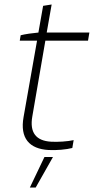

<svg xmlns="http://www.w3.org/2000/svg" viewBox="-20 -665 430 855"><path d="M196 3C230 5 276 1 302 -6L308 -41C282 -35 235 -32 207 -34C141 -38 111 -74 124 -147L182 -484H372L378 -520H188L210 -645L172 -639L151 -520C127 -518 91 -513 72 -508L68 -484H145L85 -144C68 -49 111 -2 196 3ZM113 170H139L216 34H178Z"/></svg>

Font: Fixel Display ExtraLight
Style: Italic
Weight: 200
Italic angle: -10°
Designer: AlfaBravo + MacPaw
Foundry: Kyrylo Tkachov, Marchela Mozhyna, Serhii Makarenko, Maria Weinstein, Zakhar Kryvoshyya
Version: Version 1.210;Glyphs 3.2 (3217)